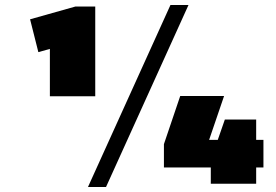

<svg xmlns="http://www.w3.org/2000/svg" viewBox="-20 -733 1102 766"><path d="M360 -349H179V-592L222 -550L133 -525L100 -656L281 -707H360ZM660 -713H732L403 13H331ZM634 -158 699 -350H874L801 -136L720 -175H1031V-65H634ZM821 -95 877 -256H1002V0H821Z"/></svg>

Font: Pathway Extreme 8pt Thin 12pt Black
Style: Regular
Weight: 900
Version: Version 1.001;gftools[0.9.26]